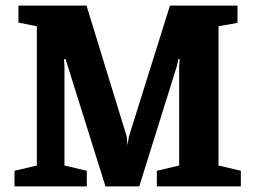

<svg xmlns="http://www.w3.org/2000/svg" viewBox="-20 -668 918 688"><path d="M32 0V-56L112 -75V-574L46 -587V-648H290L434 -179L437 -148L442 -179L589 -648H831V-586L763 -574V-75L843 -56V0H542V-56L622 -75V-432L624 -456H619L614 -432L479 0H358L215 -456H209L211 -432V-75L291 -56V0Z"/></svg>

Font: Faustina VF Beta
Style: Regular
Weight: 400
Designer: Alfonso Garcia
Foundry: Omnibus-Type
Version: Version 1.006